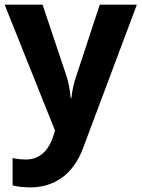

<svg xmlns="http://www.w3.org/2000/svg" viewBox="-20 -566 609 826"><path d="M0 -545.9H163.1L266.1 -238.8Q279.3 -198.7 284.2 -144H287.1Q292.5 -194.3 308.1 -238.8L409.2 -545.9H568.8L337.9 69.8Q306.2 155.3 247.3 197.8Q188.5 240.2 109.9 240.2Q71.3 240.2 34.2 231.9V113.8Q61 120.1 92.8 120.1Q132.3 120.1 161.9 95.9Q191.4 71.8 208 22.9L216.8 -3.9Z"/></svg>

Font: Zoram GWebM
Style: Bold
Weight: 700
Foundry: Ascender Corporation
Version: Version 1.000